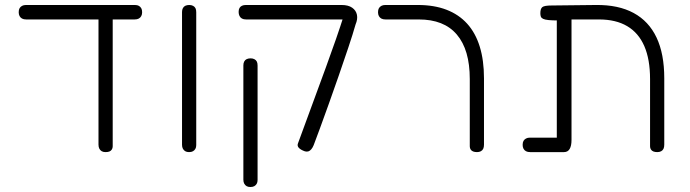

<svg xmlns="http://www.w3.org/2000/svg" viewBox="-20 -600 2769 770"><path d="M85 -522Q75 -522 68.5 -525.5Q62 -529 58.5 -535.5Q55 -542 55 -551Q55 -561 58.5 -567Q62 -573 68.5 -576.5Q75 -580 84 -580H521Q531 -580 537 -576.5Q543 -573 546.5 -567Q550 -561 550 -551Q550 -542 546.5 -535.5Q543 -529 536.5 -525.5Q530 -522 520 -522ZM403 10Q394 10 388 6.5Q382 3 378.5 -3.5Q375 -10 375 -20V-523H432V-13Q432 -6 428.5 -0.5Q425 5 419 7.5Q413 10 403 10Z M738 10Q729 10 723 6.5Q717 3 713.5 -3.5Q710 -10 710 -19V-552Q710 -561 713.5 -567.5Q717 -574 723.5 -577Q730 -580 739 -580Q748 -580 754.5 -576.5Q761 -573 764 -567Q767 -561 767 -551V-18Q767 -9 763.5 -3Q760 3 754 6.5Q748 10 738 10Z M1203 7Q1186 1 1178.5 -7Q1171 -15 1175 -25Q1186 -55 1204 -104Q1222 -153 1243.5 -211.5Q1265 -270 1287 -330Q1309 -390 1327.5 -443.5Q1346 -497 1358 -535L1406 -502Q1395 -463 1377 -409.5Q1359 -356 1339 -298Q1319 -240 1299 -184.5Q1279 -129 1263 -85Q1247 -41 1238 -18Q1234 -8 1228.5 -1.5Q1223 5 1217 7Q1211 9 1203 7ZM984 150Q975 150 969 146.5Q963 143 959.5 136.5Q956 130 956 121V-338Q956 -347 959.5 -353.5Q963 -360 969.5 -363Q976 -366 985 -366Q994 -366 1000.5 -362.5Q1007 -359 1010 -353Q1013 -347 1013 -337V122Q1013 131 1009.5 137Q1006 143 1000 146.5Q994 150 984 150ZM1406 -502 1367 -522H1252H967Q957 -522 950.5 -525.5Q944 -529 940.5 -536Q937 -543 937 -552Q937 -562 940.5 -568Q944 -574 950.5 -577Q957 -580 966 -580H1350Q1377 -580 1392.5 -569Q1408 -558 1411.5 -540.5Q1415 -523 1406 -502Z M1893 10Q1884 10 1877.5 7.5Q1871 5 1867.5 -0.5Q1864 -6 1864 -13V-283Q1864 -342 1851 -386.5Q1838 -431 1812 -461.5Q1786 -492 1748 -507Q1710 -522 1659 -522H1526Q1516 -522 1509.5 -525.5Q1503 -529 1499.5 -535.5Q1496 -542 1496 -551Q1496 -561 1499.5 -567Q1503 -573 1509.5 -576.5Q1516 -580 1525 -580H1656Q1721 -580 1770.5 -561Q1820 -542 1853.5 -505Q1887 -468 1904 -413Q1921 -358 1921 -286V-20Q1921 -10 1918 -3.5Q1915 3 1908.5 6.5Q1902 10 1893 10Z M2106 10Q2096 10 2089.5 6.5Q2083 3 2079.5 -3.5Q2076 -10 2076 -19Q2076 -29 2079.5 -35Q2083 -41 2089.5 -44.5Q2096 -48 2105 -48H2213V-535L2221 -518Q2195 -518 2180 -519.5Q2165 -521 2158 -524.5Q2151 -528 2149 -533.5Q2147 -539 2147 -547Q2147 -565 2155 -571.5Q2163 -578 2193 -578L2370 -580Q2460 -581 2521 -548Q2582 -515 2613 -449.5Q2644 -384 2644 -286V-20Q2644 -10 2641 -3.5Q2638 3 2631.5 6.5Q2625 10 2616 10Q2607 10 2600.5 7.5Q2594 5 2590.5 -0.5Q2587 -6 2587 -13V-283Q2587 -362 2564 -415Q2541 -468 2495.5 -495Q2450 -522 2382 -522H2272V-39Q2272 -15 2264.5 -2.5Q2257 10 2242 10Z"/></svg>

Font: Fredoka Light
Style: Regular
Weight: 300
Designer: Ben Nathan
Foundry: Milena B. Brandão, Ben Nathan
Version: Version 2.001